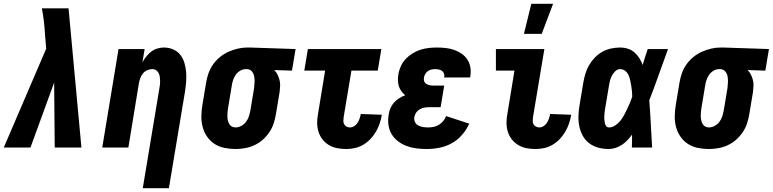

<svg xmlns="http://www.w3.org/2000/svg" viewBox="-40 -779 4081 1014"><path d="M-20 0 204 -522 198 -593Q196 -629 192 -664.5Q188 -700 181 -735H322L390 0H249L246 -343L121 0Z M714 215 802 -314Q804 -325 805 -335Q806 -345 805.5 -355.5Q805 -366 803.5 -376Q802 -386 797 -394.5Q792 -403 784 -408.5Q776 -414 765 -414Q752 -414 738.5 -408.5Q725 -403 716 -392.5Q707 -382 702 -369Q697 -356 694 -342L638 0H500L586 -520H724L712 -450Q721 -466 733 -481Q745 -496 759.5 -507Q774 -518 791.5 -523Q809 -528 826 -528Q852 -528 875 -518Q898 -508 912.5 -489Q927 -470 934 -446.5Q941 -423 943 -398Q945 -373 943 -347Q941 -321 937 -295L852 215Z M1204 8Q1174 8 1145 2Q1116 -4 1093 -19Q1070 -34 1054 -57Q1038 -80 1030.5 -107.5Q1023 -135 1023.5 -165Q1024 -195 1029 -225L1049 -345Q1053 -369 1061.5 -393Q1070 -417 1085.5 -439Q1101 -461 1122 -478Q1143 -495 1166.5 -505.5Q1190 -516 1215 -522Q1240 -528 1264 -528H1281L1521 -520L1502 -406L1408 -409Q1419 -399 1425.5 -385.5Q1432 -372 1436 -357.5Q1440 -343 1439.5 -327Q1439 -311 1437 -295L1417 -175Q1413 -151 1405 -126.5Q1397 -102 1382 -80Q1367 -58 1347 -40.5Q1327 -23 1303 -12Q1279 -1 1253.5 3.5Q1228 8 1204 8ZM1204 -106Q1219 -106 1234 -114Q1249 -122 1259 -135Q1269 -148 1274 -163.5Q1279 -179 1282 -194L1302 -314Q1304 -330 1304.5 -345.5Q1305 -361 1302.5 -375.5Q1300 -390 1290.5 -401.5Q1281 -413 1265 -414H1258Q1243 -414 1228.5 -405.5Q1214 -397 1205 -384Q1196 -371 1191 -356Q1186 -341 1184 -326L1164 -206Q1162 -195 1161.5 -184.5Q1161 -174 1161 -163.5Q1161 -153 1163.5 -143Q1166 -133 1170.5 -124.5Q1175 -116 1184 -111Q1193 -106 1204 -106Z M1788 8Q1764 8 1740.5 3.5Q1717 -1 1697 -13Q1677 -25 1663 -43Q1649 -61 1642 -83.5Q1635 -106 1635 -130.5Q1635 -155 1640 -180L1677 -406H1567L1586 -520H1974L1955 -406H1816L1775 -161Q1774 -151 1773.5 -141Q1773 -131 1777.5 -123Q1782 -115 1790 -110.5Q1798 -106 1808 -106Q1820 -106 1831 -113Q1842 -120 1848.5 -130.5Q1855 -141 1859 -152.5Q1863 -164 1865 -175V-177L1976 -173V-169Q1972 -147 1964.5 -125Q1957 -103 1944.5 -82Q1932 -61 1915 -43.5Q1898 -26 1877.5 -14Q1857 -2 1834 3Q1811 8 1788 8Z M2213 8Q2185 8 2158.5 4.5Q2132 1 2107.5 -8Q2083 -17 2062 -33Q2041 -49 2028 -71Q2015 -93 2011.5 -120Q2008 -147 2013 -175Q2015 -191 2022 -207.5Q2029 -224 2041 -237.5Q2053 -251 2068.5 -260.5Q2084 -270 2100 -276Q2089 -285 2080 -297Q2071 -309 2066.5 -323.5Q2062 -338 2061.5 -354Q2061 -370 2064 -386Q2067 -407 2076.5 -428.5Q2086 -450 2102 -467Q2118 -484 2138 -496.5Q2158 -509 2179.5 -516Q2201 -523 2223 -525.5Q2245 -528 2267 -528Q2290 -528 2313.5 -525.5Q2337 -523 2358.5 -515.5Q2380 -508 2398 -495.5Q2416 -483 2428 -465Q2440 -447 2444 -424Q2448 -401 2444 -377L2443 -370H2306V-372Q2308 -382 2304.5 -391Q2301 -400 2294 -405Q2287 -410 2277 -412Q2267 -414 2257 -414Q2247 -414 2237 -411.5Q2227 -409 2218.5 -402.5Q2210 -396 2205 -386.5Q2200 -377 2199 -368Q2197 -358 2200.5 -349Q2204 -340 2212 -335.5Q2220 -331 2229 -329Q2238 -327 2248 -327H2306L2287 -213H2229Q2216 -213 2203 -211Q2190 -209 2178 -202.5Q2166 -196 2158 -184.5Q2150 -173 2148 -160Q2146 -146 2152 -134Q2158 -122 2169.5 -116Q2181 -110 2194.5 -108Q2208 -106 2222 -106Q2236 -106 2250.5 -109Q2265 -112 2278 -120Q2291 -128 2301 -140Q2311 -152 2316 -166L2438 -126Q2424 -94 2400 -66.5Q2376 -39 2345 -22Q2314 -5 2280 1.5Q2246 8 2213 8Z M2788 8Q2764 8 2740.5 3.5Q2717 -1 2697 -13Q2677 -25 2663 -43Q2649 -61 2642 -83.5Q2635 -106 2635 -130.5Q2635 -155 2640 -180L2677 -406H2579V-520H2835L2775 -161Q2774 -151 2773.5 -141Q2773 -131 2777.5 -123Q2782 -115 2790 -110.5Q2798 -106 2808 -106Q2820 -106 2831 -113Q2842 -120 2848.5 -130.5Q2855 -141 2859 -152.5Q2863 -164 2865 -175V-177L2976 -173V-169Q2972 -147 2964.5 -125Q2957 -103 2944.5 -82Q2932 -61 2915 -43.5Q2898 -26 2877.5 -14Q2857 -2 2834 3Q2811 8 2788 8ZM2727 -600 2766 -759H2881L2821 -600Z M3176 8Q3147 8 3120.5 1Q3094 -6 3072.5 -22Q3051 -38 3038 -61.5Q3025 -85 3019.5 -112Q3014 -139 3015 -167.5Q3016 -196 3021 -225L3041 -345Q3045 -368 3052 -391Q3059 -414 3071.5 -435.5Q3084 -457 3102 -475.5Q3120 -494 3142 -506Q3164 -518 3188 -523Q3212 -528 3235 -528Q3257 -528 3276.5 -521.5Q3296 -515 3311 -502Q3326 -489 3336.5 -472Q3347 -455 3354 -436Q3360 -457 3367 -478Q3374 -499 3381 -520H3488Q3463 -452 3439 -384Q3415 -316 3389 -249Q3394 -187 3397 -124.5Q3400 -62 3404 0H3297Q3298 -17 3298 -34Q3298 -51 3298 -68Q3287 -53 3274 -39Q3261 -25 3245 -14.5Q3229 -4 3211 2Q3193 8 3176 8ZM3176 -106Q3193 -106 3209 -116.5Q3225 -127 3236.5 -141.5Q3248 -156 3256.5 -172Q3265 -188 3272.5 -204Q3280 -220 3287 -236.5Q3294 -253 3299 -269Q3299 -284 3297.5 -298.5Q3296 -313 3293.5 -327.5Q3291 -342 3288 -356Q3285 -370 3279 -383Q3273 -396 3261.5 -405Q3250 -414 3235 -414Q3221 -414 3210 -403.5Q3199 -393 3192 -380Q3185 -367 3181.5 -353.5Q3178 -340 3176 -326L3156 -206Q3154 -196 3153 -186.5Q3152 -177 3151.5 -167.5Q3151 -158 3151.5 -148.5Q3152 -139 3154 -130Q3156 -121 3161 -113.5Q3166 -106 3176 -106Z M3704 8Q3674 8 3645 2Q3616 -4 3593 -19Q3570 -34 3554 -57Q3538 -80 3530.5 -107.5Q3523 -135 3523.5 -165Q3524 -195 3529 -225L3549 -345Q3553 -369 3561.5 -393Q3570 -417 3585.5 -439Q3601 -461 3622 -478Q3643 -495 3666.5 -505.5Q3690 -516 3715 -522Q3740 -528 3764 -528H3781L4021 -520L4002 -406L3908 -409Q3919 -399 3925.5 -385.5Q3932 -372 3936 -357.5Q3940 -343 3939.5 -327Q3939 -311 3937 -295L3917 -175Q3913 -151 3905 -126.5Q3897 -102 3882 -80Q3867 -58 3847 -40.5Q3827 -23 3803 -12Q3779 -1 3753.5 3.5Q3728 8 3704 8ZM3704 -106Q3719 -106 3734 -114Q3749 -122 3759 -135Q3769 -148 3774 -163.5Q3779 -179 3782 -194L3802 -314Q3804 -330 3804.5 -345.5Q3805 -361 3802.5 -375.5Q3800 -390 3790.5 -401.5Q3781 -413 3765 -414H3758Q3743 -414 3728.5 -405.5Q3714 -397 3705 -384Q3696 -371 3691 -356Q3686 -341 3684 -326L3664 -206Q3662 -195 3661.5 -184.5Q3661 -174 3661 -163.5Q3661 -153 3663.5 -143Q3666 -133 3670.5 -124.5Q3675 -116 3684 -111Q3693 -106 3704 -106Z"/></svg>

Font: Iosevka Heavy
Style: Italic
Weight: 900
Italic angle: -9°
Monospace: yes
Designer: Belleve Invis
Foundry: Belleve Invis
Version: Version 32.5.0; ttfautohint (v1.8.4)